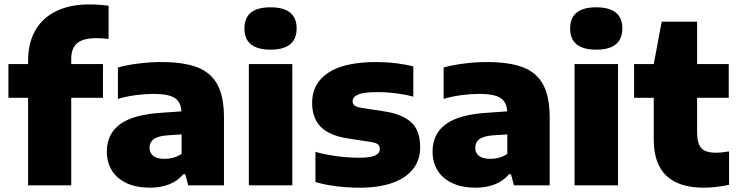

<svg xmlns="http://www.w3.org/2000/svg" viewBox="-20 -838 3340 868"><path d="M302 -572V-548.5H445.5V-396H302V0H107V-396H18V-548.5H107V-564Q107 -642.5 139.2 -699.8Q171.5 -757 233.8 -787.5Q296 -818 383.5 -818Q427 -818 471 -812V-662Q443 -665.5 415.5 -665.5Q356 -665.5 329 -642.8Q302 -620 302 -572Z M992.5 -307V0H831L817.5 -50.5H809Q783 -19.5 744.2 -4.5Q705.5 10.5 658 10.5Q596 10.5 552 -10.2Q508 -31 485.5 -67.8Q463 -104.5 463 -152.5Q463 -233 523.5 -277Q584 -321 714.5 -328.5L800.5 -334.5Q798.5 -364 785.2 -381.2Q772 -398.5 744.8 -406Q717.5 -413.5 672 -413.5Q636 -413.5 593 -407.8Q550 -402 513 -391V-533Q557 -545 609 -551.2Q661 -557.5 707.5 -557.5Q810 -557.5 871.8 -533.8Q933.5 -510 963 -455.5Q992.5 -401 992.5 -307ZM801 -142.5V-230.5L734.5 -226Q693 -222.5 674.5 -208.8Q656 -195 656 -170Q656 -146.5 673 -133.2Q690 -120 722.5 -120Q769 -120 801 -142.5Z M1105 0V-548.5H1301.5V0ZM1085 -709.5Q1085 -805 1203 -805Q1321 -805 1321 -709.5Q1321 -613.5 1203 -613.5Q1085 -613.5 1085 -709.5Z M1406 -15V-151.5Q1450 -139 1501.5 -132Q1553 -125 1604 -125Q1655 -125 1676 -135Q1697 -145 1697 -164.5Q1697 -178.5 1688.5 -185.5Q1680 -192.5 1657 -196L1553.5 -212Q1468.5 -225 1429.8 -264.8Q1391 -304.5 1391 -374Q1391 -460.5 1463.8 -509Q1536.5 -557.5 1682.5 -557.5Q1726.5 -557.5 1771 -552Q1815.5 -546.5 1848.5 -537.5V-401Q1814.5 -410.5 1771.8 -416Q1729 -421.5 1686.5 -421.5Q1622 -421.5 1598 -410.2Q1574 -399 1574 -380.5Q1574 -368.5 1582.8 -361.2Q1591.5 -354 1614 -350.5L1717.5 -334.5Q1799 -322 1839.2 -285Q1879.5 -248 1879.5 -172.5Q1879.5 -115.5 1847.8 -74.5Q1816 -33.5 1754.8 -11.5Q1693.5 10.5 1607 10.5Q1552 10.5 1500.2 4Q1448.5 -2.5 1406 -15Z M2465 -307V0H2303.5L2290 -50.5H2281.5Q2255.5 -19.5 2216.8 -4.5Q2178 10.5 2130.5 10.5Q2068.5 10.5 2024.5 -10.2Q1980.5 -31 1958 -67.8Q1935.5 -104.5 1935.5 -152.5Q1935.5 -233 1996 -277Q2056.5 -321 2187 -328.5L2273 -334.5Q2271 -364 2257.8 -381.2Q2244.5 -398.5 2217.2 -406Q2190 -413.5 2144.5 -413.5Q2108.5 -413.5 2065.5 -407.8Q2022.5 -402 1985.5 -391V-533Q2029.5 -545 2081.5 -551.2Q2133.5 -557.5 2180 -557.5Q2282.5 -557.5 2344.2 -533.8Q2406 -510 2435.5 -455.5Q2465 -401 2465 -307ZM2273.5 -142.5V-230.5L2207 -226Q2165.5 -222.5 2147 -208.8Q2128.5 -195 2128.5 -170Q2128.5 -146.5 2145.5 -133.2Q2162.5 -120 2195 -120Q2241.5 -120 2273.5 -142.5Z M2577.5 0V-548.5H2774V0ZM2557.5 -709.5Q2557.5 -805 2675.5 -805Q2793.5 -805 2793.5 -709.5Q2793.5 -613.5 2675.5 -613.5Q2557.5 -613.5 2557.5 -709.5Z M3276 -153.5V-2.5Q3250.5 3 3220 6.8Q3189.5 10.5 3162 10.5Q2935.5 10.5 2935.5 -207V-396H2846.5V-548.5H2935.5L2971.5 -740H3131.5V-548.5H3274.5V-396H3131.5V-240.5Q3131.5 -205 3140.2 -184.8Q3149 -164.5 3167.5 -156Q3186 -147.5 3218 -147.5Q3240.5 -147.5 3276 -153.5Z"/></svg>

Font: Encode Sans Semi Expanded ExBd
Style: Regular
Weight: 800
Width: 6
Designer: Multiple Designers
Foundry: Impallari Type
Version: Version 2.000